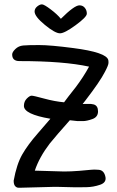

<svg xmlns="http://www.w3.org/2000/svg" viewBox="-20 -875 547 899"><path d="M352 -850Q368 -850 377.5 -838Q387 -826 386.5 -810.5Q386 -795 334 -757Q282 -719 261 -719Q238 -719 190 -758.5Q142 -798 142 -821Q142 -835 154.5 -845Q167 -855 177 -854.5Q187 -854 217.5 -831Q248 -808 265 -787Q328 -850 352 -850ZM229 0 77 4Q75 4 66.5 4Q58 4 51 -3.5Q44 -11 44 -29Q58 -106 84 -151.5Q110 -197 156.5 -250Q203 -303 216 -319Q92 -340 92 -379Q92 -400 105.5 -413.5Q119 -427 128 -427Q137 -427 186.5 -413.5Q236 -400 280 -396Q283 -401 301 -424Q319 -447 334 -466Q371 -515 397 -563Q278 -589 71 -589Q37 -589 37 -620Q37 -631 52 -645.5Q67 -660 88.5 -662Q110 -664 163 -664Q216 -664 323 -650Q478 -630 487 -594Q488 -591 488 -580.5Q488 -570 471 -538Q448 -493 381 -406Q372 -394 367 -388Q371 -388 385.5 -388.5Q400 -389 405 -388.5Q410 -388 419 -386Q439 -380 439 -353.5Q439 -327 412.5 -317.5Q386 -308 368.5 -308Q351 -308 343 -308L307 -312Q242 -239 213 -203Q164 -139 143 -76L280 -72Q311 -72 350 -75L405 -80Q413 -81 421.5 -81Q430 -81 442 -80Q468 -78 474 -45Q478 -20 449 -10Q417 1 384 1.5Q351 2 334 2L251 0Q241 0 229 0Z"/></svg>

Font: Patrick Hand SC
Style: Regular
Weight: 400
Designer: Patrick Wagesreiter
Foundry: Patrick Wagesreiter
Version: Version 1.003;PS 001.003;hotconv 1.0.70;makeotf.lib2.5.58329